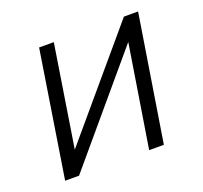

<svg xmlns="http://www.w3.org/2000/svg" viewBox="-93 -595 739 700"><g transform="rotate(-20 277.0 -244.5)"><path d="M47 0 124 -489H181L114 -64H93L453 -489H508L430 0H373L441 -426H461L101 0Z"/></g></svg>

Font: Nunito Sans 10pt SemiCondensed Light
Style: Italic
Weight: 300
Width: 4
Italic angle: -9°
Designer: Vernon Adams
Foundry: Vernon Adams
Version: Version 3.101;gftools[0.9.27]